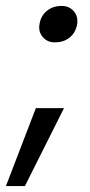

<svg xmlns="http://www.w3.org/2000/svg" viewBox="-42 -511 304 648"><path d="M-22 117 79 -146H174L42 117ZM143 -368Q117 -368 101.5 -387Q86 -406 92 -433Q97 -459 117 -475Q137 -491 166 -491Q192 -491 207.5 -472.5Q223 -454 218 -427Q212 -399 192 -383.5Q172 -368 143 -368Z"/></svg>

Font: REM Light
Style: Italic
Weight: 300
Italic angle: -11°
Designer: Octavio Pardo
Foundry: Ashler Design
Version: Version 1.005;gftools[0.9.28]